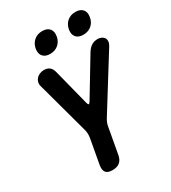

<svg xmlns="http://www.w3.org/2000/svg" viewBox="-228 -1067 1056 1189"><g transform="rotate(-30 300.0 -472.0)"><path d="M218 10Q184.5 10 171.3 -6.3Q158.1 -22.5 163.5 -56L195.9 -235.4Q197.9 -249.8 197.4 -263.2Q196.9 -276.6 193.6 -289.7L91.2 -665.5Q87.5 -681.1 91.5 -695Q95.6 -708.9 105.1 -718.7Q114.6 -728.5 128.7 -734.2Q142.8 -740 157.8 -740Q181.7 -740 197.1 -728.4Q212.5 -716.8 219.2 -689.9L285.3 -430.6Q289 -417.5 293.9 -417.5Q298.7 -417.5 306.7 -430.6L463.2 -689.9Q479.6 -716.8 498.9 -728.4Q518.3 -740 542.2 -740Q557.2 -740 569.1 -734.2Q581 -728.5 587.5 -718.7Q593.9 -708.9 593.2 -695Q592.5 -681.1 583 -665.5L349 -289.7Q340.6 -276.6 335.3 -263.2Q329.9 -249.8 327.9 -235.4L295.5 -56Q290.1 -22.5 270.8 -6.3Q251.5 10 218 10ZM480.6 -806.5Q446 -806.5 429.4 -826.3Q412.8 -846.1 418.5 -880Q424.9 -914.2 448.7 -934.2Q472.5 -954.1 507.2 -954.1Q541.8 -954.1 558.6 -934.2Q575.3 -914.2 568.9 -880Q563.1 -846.2 539.1 -826.3Q515.2 -806.5 480.6 -806.5ZM243.2 -806.5Q208.6 -806.5 192 -826.3Q175.4 -846.1 181.1 -880Q187.5 -914.2 211.3 -934.2Q235.1 -954.1 269.8 -954.1Q304.4 -954.1 321.2 -934.2Q337.9 -914.2 331.5 -880Q325.7 -846.2 301.7 -826.3Q277.8 -806.5 243.2 -806.5Z"/></g></svg>

Font: Maple Mono
Style: Italic
Weight: 400
Italic angle: -10°
Monospace: yes
Designer: subframe7536
Version: Version 7.300